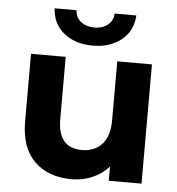

<svg xmlns="http://www.w3.org/2000/svg" viewBox="-51 -739 734 794"><g transform="rotate(5 316.0 -342.0)"><path d="M565 -495V0H429V-59Q400 -27 360.5 -10Q321 7 275 7Q178 7 120.5 -49Q63 -105 63 -215V-495H207V-236Q207 -117 307 -117Q359 -117 390 -150.5Q421 -184 421 -250V-495ZM144 -691H235Q236 -661 258.5 -643.5Q281 -626 314 -626Q347 -626 369.5 -643.5Q392 -661 393 -691H483Q480 -627 433 -589Q386 -551 313.5 -551Q241 -551 194 -589Q147 -627 144 -691Z"/></g></svg>

Font: Montserrat Ace
Style: Bold
Weight: 700
Designer: Julieta Ulanovsky
Foundry: Julieta Ulanovsky
Version: Version 1